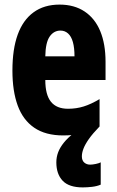

<svg xmlns="http://www.w3.org/2000/svg" viewBox="-20 -579 509 835"><path d="M336 101Q336 119 346.5 128Q357 137 372 137Q382 137 396.5 134Q411 131 418 127V224Q402 231 380.5 233.5Q359 236 340 236Q280 236 252.5 207Q225 178 225 127Q225 104 233 83Q241 62 258 41Q275 20 301 0L413 -29Q383 2 366.5 25.5Q350 49 343 67.5Q336 86 336 101ZM239 -559Q303 -559 348 -529Q393 -499 416 -443.5Q439 -388 439 -310V-231H177Q177 -167 201.5 -136.5Q226 -106 276 -106Q312 -106 344 -116Q376 -126 413 -148V-29Q378 -9 339 0.5Q300 10 255 10Q178 10 129 -23.5Q80 -57 57 -120Q34 -183 34 -272Q34 -365 57 -428.5Q80 -492 126 -525.5Q172 -559 239 -559ZM243 -446Q214 -446 196 -420Q178 -394 177 -334H304Q304 -371 297 -396Q290 -421 276 -433.5Q262 -446 243 -446Z"/></svg>

Font: Noto Sans Khmer ExtraCondensed ExtraBold
Style: Regular
Weight: 800
Width: 2
Designer: Danh Hong and the Monotype Design Team
Foundry: Monotype Imaging Inc.
Version: Version 2.004